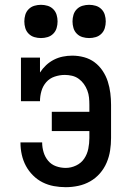

<svg xmlns="http://www.w3.org/2000/svg" viewBox="-20 -769 540 797"><path d="M253 8Q228 8 203.5 3.5Q179 -1 157 -12Q135 -23 117 -41Q99 -59 87.5 -80.5Q76 -102 70.5 -126.5Q65 -151 65 -176Q65 -176 65 -177Q65 -178 65 -178H155Q155 -178 155 -177.5Q155 -177 155 -177Q155 -157 161 -137Q167 -117 180 -101.5Q193 -86 212.5 -79Q232 -72 253 -72Q275 -72 296 -82Q317 -92 329.5 -110.5Q342 -129 346.5 -151.5Q351 -174 351 -196V-225H195V-305H351V-334Q351 -349 349.5 -364Q348 -379 342.5 -393.5Q337 -408 328 -420.5Q319 -433 306.5 -442Q294 -451 279 -454.5Q264 -458 249 -458Q228 -458 207 -451Q186 -444 172 -428Q158 -412 152 -391Q146 -370 146 -349H67V-530H146V-468Q157 -485 171.5 -498.5Q186 -512 203.5 -521Q221 -530 240.5 -534Q260 -538 280 -538Q305 -538 329 -531.5Q353 -525 372.5 -510.5Q392 -496 406 -475Q420 -454 427.5 -430.5Q435 -407 438 -382.5Q441 -358 441 -334V-196Q441 -170 437 -144Q433 -118 422.5 -93.5Q412 -69 394.5 -49Q377 -29 354 -16Q331 -3 305 2.5Q279 8 253 8ZM350 -611Q336 -611 322.5 -615Q309 -619 299 -629Q289 -639 285 -652.5Q281 -666 281 -680Q281 -694 285 -707.5Q289 -721 299 -731Q309 -741 322.5 -745Q336 -749 350 -749Q364 -749 377.5 -745Q391 -741 401 -731Q411 -721 415 -707.5Q419 -694 419 -680Q419 -666 415 -652.5Q411 -639 401 -629Q391 -619 377.5 -615Q364 -611 350 -611ZM150 -611Q136 -611 122.5 -615Q109 -619 99 -629Q89 -639 85 -652.5Q81 -666 81 -680Q81 -694 85 -707.5Q89 -721 99 -731Q109 -741 122.5 -745Q136 -749 150 -749Q164 -749 177.5 -745Q191 -741 201 -731Q211 -721 215 -707.5Q219 -694 219 -680Q219 -666 215 -652.5Q211 -639 201 -629Q191 -619 177.5 -615Q164 -611 150 -611Z"/></svg>

Font: Iosevka Slab Medium
Style: Regular
Weight: 500
Monospace: yes
Designer: Belleve Invis
Foundry: Belleve Invis
Version: Version 11.1.1; ttfautohint (v1.8.3)